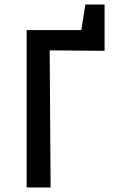

<svg xmlns="http://www.w3.org/2000/svg" viewBox="-20 -830 511 850"><path d="M98 0V-697H340L358 -810H443V-605L200 -607L204 0Z"/></svg>

Font: Ruda SemiBold
Style: Regular
Weight: 600
Designer: Mariela Monsalve and Angelina Sanchez
Foundry: Mariela Monsalve and Angelina Sanchez
Version: Version 2.001